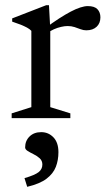

<svg xmlns="http://www.w3.org/2000/svg" viewBox="-20 -456 418 741"><path d="M319 -432.5Q344.5 -432.5 356 -420.5Q367.5 -408.5 367.5 -389Q367.5 -366.5 353 -352.8Q338.5 -339 313 -339Q302 -339 291 -343.2Q280 -347.5 267.8 -351.5Q255.5 -355.5 241 -355.5Q229.5 -355.5 215.5 -352.2Q201.5 -349 188 -343Q174.5 -337 164.5 -329L153.5 -346.5Q183 -368.5 207.8 -384.5Q232.5 -400.5 253 -411.2Q273.5 -422 290 -427.2Q306.5 -432.5 319 -432.5ZM174 -344.5V-42.5L251.5 -18.5V0H25V-18.5L101 -42.5V-337Q94.5 -344 84.2 -349.5Q74 -355 59.8 -360.8Q45.5 -366.5 27 -372.5V-385L158.5 -436H169ZM74.5 231.5Q114 220 128.8 208.5Q143.5 197 143.5 179Q143.5 164.5 133.5 155.2Q123.5 146 110.2 139.5Q97 133 87 126.8Q77 120.5 77 113Q77 87.5 94 70.8Q111 54 139 54Q167 54 186.2 74Q205.5 94 205.5 131.5Q205.5 162 195.5 188Q185.5 214 159.5 233.8Q133.5 253.5 85 265Z"/></svg>

Font: Newsreader 16pt
Style: Regular
Weight: 400
Designer: Hugues Gentile
Foundry: Production Type
Version: Version 1.003